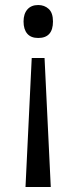

<svg xmlns="http://www.w3.org/2000/svg" viewBox="-20 -566 307 768"><path d="M106.9 -334H158.2L183.1 182.1H82ZM191.9 -480Q191.9 -414.1 132.8 -414.1Q103.5 -414.1 88.9 -431.4Q74.2 -448.7 74.2 -480Q74.2 -510.7 89.6 -528.3Q105 -545.9 132.8 -545.9Q157.7 -545.9 174.8 -530.3Q191.9 -514.6 191.9 -480Z"/></svg>

Font: WebKoruri
Style: Regular
Weight: 400
Foundry: lindwurm / mohemohe
Version: Version 1.00